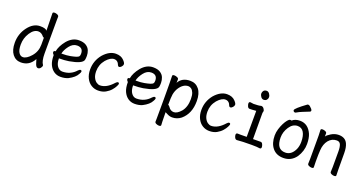

<svg xmlns="http://www.w3.org/2000/svg" viewBox="-43 -1487 4587 2433"><g transform="rotate(20 2250.0 -270.5)"><path d="M196.8 23.9Q126 23.9 83 -31.5Q40 -86.9 40 -186Q40 -306.2 110.6 -399.2Q181.2 -492.2 272.9 -492.2Q348.1 -492.2 365.2 -464.8Q365.2 -555.2 360.8 -699.2Q360.8 -714.8 388.2 -714.8Q404.8 -714.8 424.3 -705.8Q443.8 -696.8 443.8 -681.2Q443.8 -668.9 442.9 -643.6Q441.9 -618.2 441.9 -185.1Q441.9 -84 473.1 -41L475.1 -33.2Q475.1 -19 460.4 -0.5Q445.8 18.1 425.8 18.1Q397.9 18.1 382.8 -37.1Q370.1 -85 368.2 -85V-83Q311 23.9 196.8 23.9ZM196.8 -47.9Q247.1 -47.9 306.2 -116Q365.2 -184.1 365.2 -275.9V-376Q365.2 -371.1 360.8 -371.1Q356 -371.1 349.1 -378.9Q315.9 -421.9 273.9 -421.9Q213.9 -421.9 166.5 -349.4Q119.1 -276.9 119.1 -189Q119.1 -117.2 141.6 -82.5Q164.1 -47.9 196.8 -47.9Z M730 23.9Q680.2 23.9 641.1 -2.9Q602.1 -29.8 579.6 -78.9Q557.1 -127.9 557.1 -207Q538.1 -223.1 538.1 -241.2Q538.1 -259.8 564 -259.8Q577.1 -333 639.2 -410.2Q708 -492.2 796.9 -492.2Q856.9 -492.2 892.6 -469.5Q928.2 -446.8 942.1 -411.9Q956.1 -377 956.1 -339.8Q956.1 -306.2 951.2 -285.2Q937 -229 766.1 -199.2Q709 -189.9 633.8 -189.9Q633.8 -122.1 661.9 -84.5Q689.9 -46.9 730 -46.9Q839.8 -46.9 912.1 -127.9Q930.2 -146 940.9 -146Q959 -146 959 -127.9Q959 -118.2 944.8 -94.2Q918 -40 833 3.9Q789.1 23.9 730 23.9ZM642.1 -257.8H649.9Q714.8 -257.8 759.5 -266.4Q804.2 -274.9 832.5 -283.9Q860.8 -293 869.4 -304.4Q877.9 -315.9 877.9 -340.8Q877.9 -421.9 796.9 -421.9Q738.8 -421.9 695.3 -365Q651.9 -308.1 642.1 -257.8Z M1236.8 23.9Q1187 23.9 1145 -2Q1103 -27.8 1078.1 -77.4Q1053.2 -127 1053.2 -193.8Q1053.2 -311 1127.9 -402.8Q1207 -492.2 1293.9 -492.2Q1365.2 -492.2 1403.8 -450.2Q1433.1 -419.9 1433.1 -400.9Q1433.1 -383.8 1417.5 -366.5Q1401.9 -349.1 1386.2 -349.1Q1373 -349.1 1367.2 -362.8Q1347.2 -420.9 1295.9 -420.9Q1246.1 -420.9 1189.9 -356.9Q1132.8 -288.1 1132.8 -199.2Q1132.8 -147 1149.4 -113Q1166 -79.1 1190.4 -62.5Q1214.8 -45.9 1236.8 -45.9Q1326.2 -45.9 1412.1 -143.1Q1428.2 -161.1 1441.9 -161.1Q1458 -161.1 1458 -143.1Q1458 -137.2 1445.1 -110.6Q1432.1 -84 1405.5 -53.5Q1378.9 -22.9 1337.4 0.5Q1295.9 23.9 1236.8 23.9Z M1730 23.9Q1680.2 23.9 1641.1 -2.9Q1602.1 -29.8 1579.6 -78.9Q1557.1 -127.9 1557.1 -207Q1538.1 -223.1 1538.1 -241.2Q1538.1 -259.8 1564 -259.8Q1577.1 -333 1639.2 -410.2Q1708 -492.2 1796.9 -492.2Q1856.9 -492.2 1892.6 -469.5Q1928.2 -446.8 1942.1 -411.9Q1956.1 -377 1956.1 -339.8Q1956.1 -306.2 1951.2 -285.2Q1937 -229 1766.1 -199.2Q1709 -189.9 1633.8 -189.9Q1633.8 -122.1 1661.9 -84.5Q1689.9 -46.9 1730 -46.9Q1839.8 -46.9 1912.1 -127.9Q1930.2 -146 1940.9 -146Q1959 -146 1959 -127.9Q1959 -118.2 1944.8 -94.2Q1918 -40 1833 3.9Q1789.1 23.9 1730 23.9ZM1642.1 -257.8H1649.9Q1714.8 -257.8 1759.5 -266.4Q1804.2 -274.9 1832.5 -283.9Q1860.8 -293 1869.4 -304.4Q1877.9 -315.9 1877.9 -340.8Q1877.9 -421.9 1796.9 -421.9Q1738.8 -421.9 1695.3 -365Q1651.9 -308.1 1642.1 -257.8Z M2115.2 178.2Q2098.1 178.2 2078.1 169.2Q2058.1 160.2 2058.1 144Q2058.1 131.8 2059.1 106Q2060.1 80.1 2060.1 -157.2Q2060.1 -402.8 2057.1 -472.2Q2057.1 -487.8 2083 -487.8Q2101.1 -487.8 2121.6 -479Q2142.1 -470.2 2142.1 -454.1Q2142.1 -448.2 2141.1 -432.1Q2140.1 -419.9 2140.1 -408.2Q2186 -492.2 2297.9 -492.2Q2371.1 -492.2 2416 -436.5Q2460.9 -380.9 2460.9 -277.8Q2460.9 -107.9 2354 -18.1Q2301.8 22.9 2236.8 22.9Q2203.1 22.9 2169.7 5.4Q2136.2 -12.2 2137.2 -11.2Q2137.2 86.9 2139.6 116Q2142.1 145 2142.1 162.1Q2142.1 178.2 2115.2 178.2ZM2233.9 -46.9Q2277.8 -46.9 2329.1 -105Q2381.8 -168.9 2381.8 -275.9Q2381.8 -328.1 2369.4 -359.6Q2356.9 -391.1 2337.4 -405.5Q2317.9 -419.9 2297.9 -419.9Q2228 -419.9 2176.8 -340.8Q2152.8 -303.2 2143.1 -252.9Q2136.2 -212.9 2136.2 -108.9Q2149.9 -106.9 2161.1 -88.9Q2188 -46.9 2233.9 -46.9Z M2736.8 23.9Q2687 23.9 2645 -2Q2603 -27.8 2578.1 -77.4Q2553.2 -127 2553.2 -193.8Q2553.2 -311 2627.9 -402.8Q2707 -492.2 2793.9 -492.2Q2865.2 -492.2 2903.8 -450.2Q2933.1 -419.9 2933.1 -400.9Q2933.1 -383.8 2917.5 -366.5Q2901.9 -349.1 2886.2 -349.1Q2873 -349.1 2867.2 -362.8Q2847.2 -420.9 2795.9 -420.9Q2746.1 -420.9 2689.9 -356.9Q2632.8 -288.1 2632.8 -199.2Q2632.8 -147 2649.4 -113Q2666 -79.1 2690.4 -62.5Q2714.8 -45.9 2736.8 -45.9Q2826.2 -45.9 2912.1 -143.1Q2928.2 -161.1 2941.9 -161.1Q2958 -161.1 2958 -143.1Q2958 -137.2 2945.1 -110.6Q2932.1 -84 2905.5 -53.5Q2878.9 -22.9 2837.4 0.5Q2795.9 23.9 2736.8 23.9Z M3106.9 12.2Q3086.9 12.2 3076.9 -8.8Q3066.9 -29.8 3066.9 -44.9Q3066.9 -68.8 3087.9 -68.8L3127.9 -67.9L3210 -68.8Q3210.9 -109.9 3210.9 -419.9Q3181.2 -416 3158 -416Q3134.8 -416 3123 -415Q3104 -415 3094.5 -437Q3085 -459 3085 -474.1Q3085 -497.1 3105 -497.1Q3139.2 -491.2 3147.9 -491.2Q3215.8 -491.2 3250 -501Q3277.8 -501 3293 -469.2Q3299.8 -457 3299.8 -449.2Q3299.8 -440.9 3296.9 -434.6Q3293.9 -428.2 3293.9 -416Q3293.9 -128.9 3294.9 -69.8Q3383.8 -69.8 3397 -70.8Q3416 -70.8 3425.5 -48.8Q3435.1 -26.9 3435.1 -12.2Q3435.1 11.2 3415 11.2Q3379.9 4.9 3304.2 4.9Q3171.9 4.9 3106.9 12.2ZM3250 -584Q3228 -584 3211.9 -606Q3195.8 -627.9 3195.8 -649.9Q3195.8 -670.9 3209.5 -687.5Q3223.1 -704.1 3250 -704.1Q3272 -704.1 3288.1 -681.6Q3304.2 -659.2 3304.2 -636.2Q3304.2 -616.2 3290 -600.1Q3275.9 -584 3250 -584Z M3735.8 23.9Q3641.1 23.9 3589.1 -39.1Q3537.1 -102.1 3537.1 -207Q3537.1 -251 3550.5 -294.9Q3564 -338.9 3582.5 -375.5Q3601.1 -412.1 3621.1 -436Q3641.1 -460 3654.8 -460Q3670.9 -460 3672.9 -457Q3711.9 -492.2 3776.9 -492.2Q3886.2 -492.2 3938 -376Q3960 -323.2 3960 -245.1Q3960 -147.9 3904.8 -64Q3841.8 23.9 3735.8 23.9ZM3735.8 -48.8Q3817.9 -48.8 3861.8 -143.1Q3881.8 -189 3881.8 -245.1Q3881.8 -327.1 3854 -373.5Q3826.2 -419.9 3771 -419.9Q3706.1 -419.9 3661.1 -352.5Q3616.2 -285.2 3616.2 -208Q3616.2 -48.8 3735.8 -48.8ZM3679.2 -567.9Q3667 -567.9 3660.4 -575.4Q3653.8 -583 3653.8 -590.8Q3653.8 -615.2 3792 -715.8Q3796.9 -719.2 3804.2 -719.2Q3816.9 -719.2 3829.8 -708Q3842.8 -696.8 3854.5 -683.8Q3866.2 -670.9 3866.2 -659.2Q3866.2 -648.9 3855 -644Q3811 -626 3767.6 -608.9Q3724.1 -591.8 3693.8 -573.2Q3686 -567.9 3679.2 -567.9Z M4115.2 17.1Q4098.1 17.1 4078.6 8.1Q4059.1 -1 4059.1 -17.1Q4059.1 -43.9 4061 -87.9V-395Q4058.1 -458 4058.1 -471.2Q4058.1 -486.8 4084 -486.8Q4101.1 -486.8 4120.6 -478Q4140.1 -469.2 4140.1 -453.1L4139.2 -411.1Q4150.9 -432.1 4199 -461.7Q4247.1 -491.2 4299.8 -491.2Q4387.2 -491.2 4418.9 -423.8Q4441.9 -375 4441.9 -296.9Q4441.9 -99.1 4442.9 -78.1Q4444.8 -33.2 4444.8 2Q4444.8 17.1 4418.9 17.1Q4401.9 17.1 4382.3 8.1Q4362.8 -1 4362.8 -17.1Q4363.8 -24.9 4363.8 -44.4Q4363.8 -64 4365.2 -84V-293Q4365.2 -352.1 4351.6 -384.5Q4337.9 -417 4299.8 -417Q4233.9 -417 4189.9 -363.8Q4147.9 -311 4143.1 -229Q4139.2 -183.1 4139.2 -79.1Q4139.2 -56.2 4141.1 2Q4141.1 17.1 4115.2 17.1Z"/></g></svg>

Font: LXGW WenKai Mono GB Screen
Style: Regular
Weight: 400
Monospace: yes
Designer: LXGW / Fontworks Inc.
Foundry: LXGW / Fontworks Inc.
Version: Version 1.510;January 18,2025